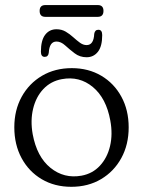

<svg xmlns="http://www.w3.org/2000/svg" viewBox="-20 -727 565 758"><path d="M263.5 -458Q329 -458 379.8 -428Q430.5 -398 459.2 -345.2Q488 -292.5 488 -224Q488 -156 459 -103Q430 -50 379 -19.8Q328 10.5 261.5 10.5Q195.5 10.5 144.8 -19.5Q94 -49.5 65.2 -102.8Q36.5 -156 36.5 -224.5Q36.5 -292 65.5 -344.8Q94.5 -397.5 145.8 -427.8Q197 -458 263.5 -458ZM302 -33.5Q345.5 -41.5 374.5 -72.8Q403.5 -104 414.5 -150.5Q425.5 -197 415.5 -251Q399.5 -339.5 346.5 -383.5Q293.5 -427.5 224 -414.5Q180.5 -406.5 151.2 -375.5Q122 -344.5 110.8 -298Q99.5 -251.5 109 -197.5Q125.5 -108 179.2 -64.5Q233 -21 302 -33.5ZM322 -501Q295 -501 274.8 -516.5Q254.5 -532 237.5 -547.5Q220.5 -563 203 -563Q175 -563 172.5 -518.5Q170.5 -502.5 156.5 -502.5Q141.5 -502.5 141.5 -523Q141.5 -567.5 158.2 -589.5Q175 -611.5 203 -611.5Q223.5 -611.5 239.5 -602Q255.5 -592.5 269.2 -580Q283 -567.5 295.8 -558.2Q308.5 -549 322 -549Q350 -549 352 -593.5Q354.5 -609.5 368.5 -609.5Q383.5 -609.5 383.5 -588.5Q383.5 -544 366.5 -522.5Q349.5 -501 322 -501ZM136.5 -684Q136.5 -707 159 -707H366Q388.5 -707 388.5 -684Q388.5 -660.5 366 -660.5H159Q136.5 -660.5 136.5 -684Z"/></svg>

Font: Fraunces 72pt SuperSoft Light
Style: Regular
Weight: 300
Version: Version 1.000;[0bf87f6ff]